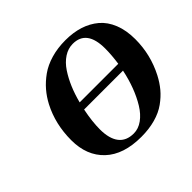

<svg xmlns="http://www.w3.org/2000/svg" viewBox="-166 -913 1135 1135"><g transform="rotate(-45 401.5 -346.0)"><path d="M306.2 -387.2H628.9Q638.2 -452.1 638.2 -505.9Q638.2 -661.1 522 -661.1Q482.9 -661.1 447.8 -638.2Q412.6 -615.2 386.2 -575.4Q359.9 -535.6 340.1 -488.8Q320.3 -441.9 306.2 -387.2ZM277.8 -189.9Q277.8 -112.3 309.1 -71.5Q340.3 -30.8 402.8 -30.8Q441.9 -30.8 477.3 -56.4Q512.7 -82 539.8 -126.2Q566.9 -170.4 587.2 -224.1Q607.4 -277.8 620.1 -338.9H294.9Q277.8 -254.9 277.8 -189.9ZM112.8 -264.2Q112.8 -398.4 169.9 -507.8Q191.4 -548.8 220.5 -582.8Q249.5 -616.7 290 -645.8Q330.6 -674.8 386 -690.9Q441.4 -707 506.8 -707Q571.3 -707 624.3 -690.2Q677.2 -673.3 717.8 -639.2Q758.3 -605 780.8 -548.8Q803.2 -492.7 803.2 -418.9Q803.2 -290 744.1 -175.8Q722.7 -134.8 695.8 -102.5Q668.9 -70.3 630.4 -42.5Q591.8 -14.6 538.3 0.2Q484.9 15.1 419.9 15.1Q272 15.1 192.4 -59.8Q112.8 -134.8 112.8 -264.2Z"/></g></svg>

Font: Linguistics Pro
Style: Bold Italic
Weight: 700
Italic angle: -12°
Designer: Stefan Peev, Context Ltd
Foundry: Stefan Peev, Context Ltd
Version: Version 001.000